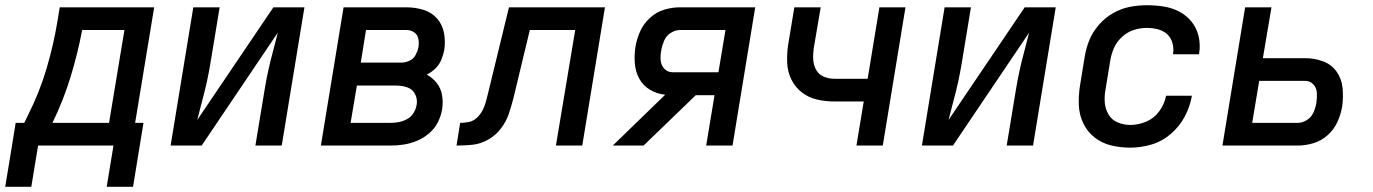

<svg xmlns="http://www.w3.org/2000/svg" viewBox="-59 -558 5263 736"><path d="M451 158 491 -87H459L532 -530H170L162 -481Q147 -389 120 -297Q93 -205 49 -118L34 -87H1L-13 0H376L350 158ZM142 -87Q184 -173 211.5 -263Q239 -353 256 -443H418L359 -87ZM-39 158H61L87 0H-13Z M595 0H714L1006 -433Q997 -396 987 -359.5Q977 -323 969 -286Q961 -249 955 -212L920 0H1021L1108 -530H989L697 -98Q706 -135 716 -171.5Q726 -208 734 -244.5Q742 -281 748 -318L783 -530H682Z M1171 0H1438Q1464 0 1489.5 -4Q1515 -8 1540 -18.5Q1565 -29 1586.5 -47.5Q1608 -66 1620 -90.5Q1632 -115 1636 -140Q1640 -167 1635.5 -193.5Q1631 -220 1615 -240Q1599 -260 1577 -272Q1595 -281 1610 -295.5Q1625 -310 1632.5 -328.5Q1640 -347 1644 -366Q1649 -399 1643 -431.5Q1637 -464 1616 -487.5Q1595 -511 1563.5 -520.5Q1532 -530 1498 -530H1258ZM1324 -318 1344 -443H1499Q1515 -443 1528 -434.5Q1541 -426 1544.5 -410Q1548 -394 1545 -377Q1542 -362 1534 -347Q1526 -332 1510.5 -325Q1495 -318 1480 -318ZM1285 -87 1309 -230H1460Q1482 -230 1502.5 -223Q1523 -216 1532.5 -196.5Q1542 -177 1538 -155Q1535 -139 1526 -124.5Q1517 -110 1501.5 -101.5Q1486 -93 1470 -90Q1454 -87 1438 -87Z M1691 0Q1721 0 1751.5 -3Q1782 -6 1811 -22Q1840 -38 1860.5 -64.5Q1881 -91 1891 -120.5Q1901 -150 1909 -181L1972 -443H2146L2072 0H2173L2260 -530H1892L1812 -201Q1808 -185 1803.5 -168Q1799 -151 1791 -135.5Q1783 -120 1769.5 -107Q1756 -94 1739 -90.5Q1722 -87 1705 -87Z M2290 0H2408L2608 -193H2680L2648 0H2749L2836 -530H2548Q2518 -530 2487.5 -521Q2457 -512 2432.5 -489.5Q2408 -467 2395 -438Q2382 -409 2377 -379Q2372 -347 2374.5 -315Q2377 -283 2391.5 -256.5Q2406 -230 2432.5 -214Q2459 -198 2491 -195ZM2520 -281Q2500 -281 2487.5 -294.5Q2475 -308 2473.5 -327Q2472 -346 2476 -366Q2479 -384 2487 -402.5Q2495 -421 2512.5 -432Q2530 -443 2548 -443H2722L2695 -281Z M3224 0H3325L3412 -530H3312L3267 -256H3140Q3118 -256 3099 -264Q3080 -272 3070 -289.5Q3060 -307 3058.5 -328Q3057 -349 3060 -371L3087 -530H2986L2962 -385Q2957 -351 2958.5 -317Q2960 -283 2974.5 -253.5Q2989 -224 3014.5 -204Q3040 -184 3072.5 -176.5Q3105 -169 3140 -169H3252Z M3475 0H3594L3886 -433Q3877 -396 3867 -359.5Q3857 -323 3849 -286Q3841 -249 3835 -212L3800 0H3901L3988 -530H3869L3577 -98Q3586 -135 3596 -171.5Q3606 -208 3614 -244.5Q3622 -281 3628 -318L3663 -530H3562Z M4274 8Q4314 8 4355 -4Q4396 -16 4429.5 -45Q4463 -74 4483 -112Q4503 -150 4510 -191H4411Q4405 -160 4385.5 -132.5Q4366 -105 4335.5 -92Q4305 -79 4274 -79Q4249 -79 4226 -88.5Q4203 -98 4190.5 -119Q4178 -140 4176 -165Q4174 -190 4179 -216L4197 -326Q4201 -351 4211.5 -374.5Q4222 -398 4242 -416.5Q4262 -435 4287 -443Q4312 -451 4336 -451Q4358 -451 4378.5 -446Q4399 -441 4414 -428Q4429 -415 4435 -394.5Q4441 -374 4438 -353Q4438 -351 4437 -350H4537L4538 -355Q4543 -388 4535.5 -419.5Q4528 -451 4508.5 -475Q4489 -499 4461.5 -513.5Q4434 -528 4402 -533Q4370 -538 4336 -538Q4304 -538 4271 -531.5Q4238 -525 4207.5 -507.5Q4177 -490 4153.5 -463Q4130 -436 4117 -404.5Q4104 -373 4099 -340L4081 -230Q4075 -192 4076.5 -155Q4078 -118 4093.5 -85.5Q4109 -53 4137 -31Q4165 -9 4200.5 -0.5Q4236 8 4274 8Z M4627 0H4916Q4945 0 4975.5 -9Q5006 -18 5030.5 -40Q5055 -62 5068 -91Q5081 -120 5086 -150Q5091 -186 5087.5 -221Q5084 -256 5064.5 -283.5Q5045 -311 5012.5 -323Q4980 -335 4944 -335H4782L4815 -530H4714ZM4741 -87 4768 -248H4944Q4963 -248 4975.5 -234.5Q4988 -221 4989 -202Q4990 -183 4987 -163Q4984 -145 4976 -127Q4968 -109 4951 -98Q4934 -87 4915 -87Z"/></svg>

Font: Iosevka Sparkle Medium Oblique
Style: Regular
Weight: 500
Italic angle: -9°
Designer: Belleve Invis
Foundry: Belleve Invis
Version: Version 4.5.0; ttfautohint (v1.8.3)